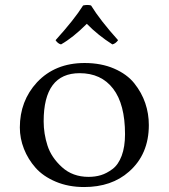

<svg xmlns="http://www.w3.org/2000/svg" viewBox="-20 -744 680 774"><path d="M347 -722Q384 -662 456 -582Q446 -568 433 -565Q375 -602 330 -648Q274 -592 226 -565Q213 -568 204 -582Q280 -666 315 -722Q333 -726 347 -722ZM60 -230Q60 -337 129 -412Q202 -490 321 -490Q388 -490 440 -467.5Q492 -445 521.5 -408Q551 -371 565.5 -328.5Q580 -286 580 -240Q580 -122 500 -52Q430 10 319 10Q256 10 205 -11.5Q154 -33 123.5 -67.5Q93 -102 76.5 -144Q60 -186 60 -230ZM301 -449Q156 -449 156 -255Q156 -205 171.5 -157Q187 -109 230 -70Q273 -31 337 -31Q364 -31 387 -38Q410 -45 433.5 -62.5Q457 -80 470.5 -116Q484 -152 484 -203Q484 -324 436 -386.5Q388 -449 301 -449Z"/></svg>

Font: Linux Libertine Mono O
Style: Mono
Weight: 400
Designer: Philipp H. Poll
Foundry: Philipp H. Poll
Version: Version 5.1.7